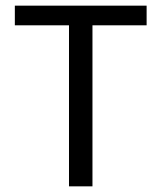

<svg xmlns="http://www.w3.org/2000/svg" viewBox="-20 -659 571 679"><path d="M224 0V-625.5H307V0ZM32.5 -569.5V-639H498.5V-569.5Z"/></svg>

Font: Anek Telugu
Style: Regular
Weight: 400
Designer: Omkar Bhoir (Telugu), Yesha Goshar (Latin)
Foundry: Ek Type
Version: Version 1.003